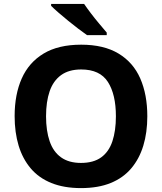

<svg xmlns="http://www.w3.org/2000/svg" viewBox="-20 -954 831 984"><path d="M735 -358Q735 -275 714.5 -207.5Q694 -140 652.5 -91Q611 -42 547 -16Q483 10 395 10Q308 10 243.5 -16Q179 -42 137.5 -91Q96 -140 75.5 -207.5Q55 -275 55 -359Q55 -470 91.5 -552Q128 -634 203.5 -679.5Q279 -725 396 -725Q512 -725 587.5 -679.5Q663 -634 699 -551.5Q735 -469 735 -358ZM216 -358Q216 -284 234.5 -230Q253 -176 293 -147.5Q333 -119 395 -119Q459 -119 498.5 -147.5Q538 -176 556 -230Q574 -284 574 -358Q574 -470 533 -534Q492 -598 396 -598Q333 -598 293 -569Q253 -540 234.5 -486.5Q216 -433 216 -358ZM411 -934Q426 -912 446.5 -885Q467 -858 489 -832Q511 -806 527 -787V-774H426Q407 -787 381.5 -806.5Q356 -826 329.5 -847.5Q303 -869 279.5 -889.5Q256 -910 242 -924V-934Z"/></svg>

Font: Noto Sans Lao
Style: Bold
Weight: 700
Designer: Monotype Design Team
Foundry: Monotype Imaging Inc.
Version: Version 2.003